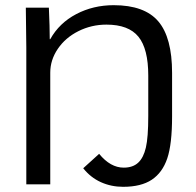

<svg xmlns="http://www.w3.org/2000/svg" viewBox="-20 -718 763 748"><path d="M459.5 9.8Q413.1 9.8 373 -8.3Q333 -26.4 304.2 -62.5L366.2 -118.7Q410.2 -64.9 461.9 -64.9Q497.6 -64.9 518.3 -84.2Q539.1 -103.5 548.3 -143.1Q557.6 -182.6 557.6 -266.6V-423.8Q557.6 -527.8 519.3 -575Q481 -622.1 394.5 -622.1Q336.4 -622.1 285.6 -596.7Q234.9 -571.3 205.3 -527.8Q175.8 -484.4 175.8 -435.1V0H82.5V-533.2L80.6 -688H170.4Q173.8 -612.8 173.8 -565.4H175.8Q210.9 -628.4 277.1 -663.1Q343.3 -697.8 422.9 -697.8Q543 -697.8 596.7 -634.8Q650.4 -571.8 650.4 -434.1V-264.6Q650.4 -156.2 631.6 -100.8Q612.8 -45.4 571.3 -17.8Q529.8 9.8 459.5 9.8Z"/></svg>

Font: Arial
Style: Regular
Weight: 400
Designer: Steve Matteson
Foundry: Ascender Corporation
Version: Version 2.00.3